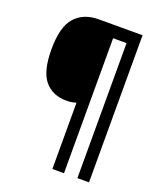

<svg xmlns="http://www.w3.org/2000/svg" viewBox="-159 -860 912 1088"><g transform="rotate(20 296.5 -316.5)"><path d="M510 127H440V-687H359V127H289V-273Q263 -264 231 -264Q147 -264 99.5 -320.5Q52 -377 52 -509Q52 -645 103.5 -702.5Q155 -760 247 -760H510Z"/></g></svg>

Font: Noto Sans Lao UI SemCond SemBd
Style: Regular
Weight: 600
Width: 4
Designer: Monotype Design Team
Foundry: Monotype Imaging Inc.
Version: Version 2.000; ttfautohint (v1.8.4.7-5d5b)